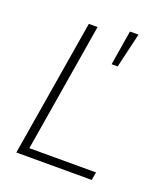

<svg xmlns="http://www.w3.org/2000/svg" viewBox="-139 -860 838 959"><g transform="rotate(20 280.0 -381.0)"><path d="M59.6 0 180.2 -727.5H226.6L113.3 -42.5H467.8L460.4 0ZM356 -577.1 386.2 -761.7H431.6L388.2 -577.1Z"/></g></svg>

Font: Inter ExtraLight
Style: Italic
Weight: 250
Italic angle: -9.3988°
Designer: Rasmus Andersson
Foundry: rsms
Version: Version 4.001;git-66647c0bb